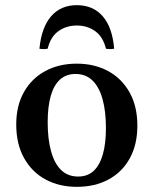

<svg xmlns="http://www.w3.org/2000/svg" viewBox="-20 -710 596 745"><path d="M273 -423Q237 -423 213 -401.5Q189 -380 177 -338Q165 -296 165 -236Q165 -171 178 -123.5Q191 -76 217 -50.5Q243 -25 283 -25L278 15Q210 15 157 -13.5Q104 -42 73.5 -96.5Q43 -151 43 -227Q43 -300 73 -353Q103 -406 156 -434.5Q209 -463 278 -463ZM283 -25Q320 -25 343.5 -47Q367 -69 379 -111Q391 -153 391 -213Q391 -278 378 -325Q365 -372 339 -397.5Q313 -423 273 -423L278 -463Q346 -463 399 -434.5Q452 -406 482.5 -352Q513 -298 513 -222Q513 -149 483.5 -95.5Q454 -42 401 -13.5Q348 15 278 15ZM391 -521Q380 -567 349.5 -589Q319 -611 278 -611Q237 -611 206.5 -589Q176 -567 165 -521Q149 -518 133 -521Q141 -604 178.5 -647Q216 -690 278 -690Q341 -690 378.5 -647Q416 -604 423 -521Q407 -518 391 -521Z"/></svg>

Font: Poltawski Nowy Medium
Style: Regular
Weight: 500
Version: Version 1.001;gftools[0.9.25]